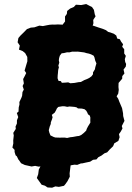

<svg xmlns="http://www.w3.org/2000/svg" viewBox="-20 -797 639 929"><path d="M210.2 110 197.6 101.6 181.2 96.6 170.6 81.6 158.2 64.4 164.8 46.2 167.8 23.2 175.4 9 180 -15.4 191.6 -22.8 187 -45 217 -62.2 231.6 -59.8 261.8 -66.2 271.8 -61.6 300.6 -61.8 314.2 -63.4 327.4 -51.2 325.8 -26 322.6 -1.6 321 8.2 319.4 21.6 316.8 41.8 317.8 57.8 306.6 79.6 296.4 94 289.6 102 265 107.2 247.8 105 232 111.2ZM281.8 -616.8 280 -642 290 -667.6 284.4 -679.6 294.8 -693.2 294.6 -717.2 303.4 -729.6 305 -744 319.4 -755.6 337.4 -763.4 347.4 -774.2 373 -772.6 397 -777.4 414.6 -768.2 425 -763.2 434.4 -749.4 438.6 -727.6 442.4 -718.2 431 -700.4 432 -684.6 427.8 -669.8 427.2 -656.6 414 -644V-628L397.4 -608L379.4 -600.8L343.4 -599.6L338.6 -605L301.6 -600.4L287.2 -602.8ZM196 11.8 186.2 7.4 166.6 9.2 150 5.6 132.8 8.6 121.2 6 99.8 1.2 82 -7.2 71.4 -22.6 69.2 -24.6 61.4 -40.8 55.6 -45.4 50.6 -61.6V-71.8L40 -83L44.4 -103.2L44 -117.6L46.6 -141.8L44.2 -154L56.4 -173.4L55.2 -184.6L61.8 -199.4L62 -215.2L68.2 -230.4L61.4 -250.2L69.6 -257L70.6 -277.4L74.2 -291.4L73.8 -303.4L83.4 -323.6L87 -333.4L88.8 -351.8L95.2 -363.4L89.4 -380.8L95.4 -393.6L92 -414.4L100.8 -431.2L106.8 -443.6L99 -455.4L106.6 -481.4L112.4 -500.6L112 -521.4L101.6 -540.2L89.6 -549.8L71.8 -556.8L75.8 -576.6L65.2 -592.4L69 -613L78.6 -624.4L96 -641.4L110.4 -656.2L129.2 -663.4L146.4 -664.8L170.4 -673L187.4 -670.8L206 -674.6L220.4 -677.2L234.2 -678.2L243.6 -677.8L260.2 -678.8L278.8 -677.8L288.4 -678.4L302.4 -678.2L330.4 -677.4L350 -677.8L360.6 -678.4L381.8 -680.4L387.4 -676L413.6 -670.6L431.8 -672.6L456 -664.2L463.6 -661.8L479.4 -656.6L492.8 -651L503.2 -642.8L513.6 -640L531 -633.6L542.6 -625.2L547.2 -610.4L559.8 -607.2L565.8 -595.8L575.6 -582.8L571.2 -570.6L581 -558.8V-538.2L588.8 -526.6L584 -510.8L585.8 -497L590.2 -487.6L588.6 -474.8L577.8 -460.4L582 -441.4L571.6 -428.8L571.2 -416.2L553.8 -395.8L553.2 -376L554.6 -362.2L552 -344L544.2 -331L552.2 -318.6L557.2 -305.2L565.8 -285L570.6 -273.8L575.4 -248.6L576 -235.6L582.2 -212.2L569.4 -187.2L572.6 -175.6L564 -159.8L555.6 -148.2L558.8 -133.2L552.8 -115.4L533.2 -103.8L527.2 -89.4L510.2 -73L498.4 -59.8L485.4 -55.2L471.2 -44.4L455.4 -36L446.6 -25.6L430.2 -23.8L416.4 -14.8L395.4 -10.4L377.6 -6.4H371.8L353.6 0.8L340.2 -0.2L321.8 3L307.6 7.8L288.4 5.4L272.6 4.2L252.8 6L246.8 8.6L220.2 8.8ZM304.6 -129.4 319.8 -133 332.8 -134.4 353 -138.2 362.4 -139.2 373 -143.8 386 -154.2 397 -165 399.8 -173.6 405.6 -185 417.2 -203.8 416.8 -215.2 417.2 -228 414.6 -237.6 405.8 -244 402.6 -252 397.4 -261.2 389.2 -268.4 376.2 -271.6 357.2 -272.4 350.4 -277.6 340.4 -279.8 316.4 -281.8 305.4 -280 293.2 -282.6 282.4 -283 262 -279.6 255.2 -272.4 251.4 -264 244.8 -252.2 230.8 -241.2 234.4 -229.6 231.4 -219.2 226 -205.2 225.6 -197 220.8 -185.4 216 -167.2 218.6 -155.8 224.2 -141.8 230.6 -138.8 240.2 -134 248.2 -131.6 267.4 -131 293.8 -131.2ZM320.4 -394.2 340.8 -395.8 359.8 -399.4 371.4 -400.4 387.4 -409.2 401.2 -414.6 411.8 -419.8 423 -428 430 -437.8V-446.6L439.2 -461.6L441.2 -472.2L446.6 -490.2L440.8 -503.6L437 -519.4L433.2 -527.4L420.6 -534L410 -537.6L399.2 -539.8L387.2 -543.4L371.6 -545.4L356.4 -547.2L336.6 -547L329.6 -547.2L315.4 -543.6L304.6 -544L289.8 -540.4L278.2 -539L269.6 -527.8L266 -515.8L264.6 -505.2L266.8 -494L262.4 -479.2L265 -471.6L261.6 -458.6L260.2 -441.8L259.2 -433.2L258.6 -418.4L263.2 -405.6L274.6 -404.4L279.2 -396.4L298.2 -397.4L309.8 -398.6Z"/></svg>

Font: Winky Rough
Style: Italic
Weight: 400
Italic angle: -8.97852°
Designer: Simon Atzbach
Foundry: typofactur
Version: Version 1.206